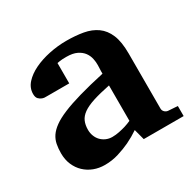

<svg xmlns="http://www.w3.org/2000/svg" viewBox="-118 -631 790 775"><g transform="rotate(-30 276.5 -244.0)"><path d="M350.1 0 336.9 -49.8Q311 -32.2 282.7 -18.6Q257.8 -6.8 227.1 2.7Q196.3 12.2 163.1 12.2Q135.7 12.2 112.1 3.2Q88.4 -5.9 70.6 -22.7Q52.7 -39.6 42.5 -63.5Q32.2 -87.4 32.2 -117.2Q32.2 -139.6 35.9 -158.7Q39.6 -177.7 50.5 -194.1Q61.5 -210.4 82 -225.3Q102.5 -240.2 136.5 -254.4Q170.4 -268.6 219.7 -282.7Q269 -296.9 337.9 -312V-324.2Q337.9 -331.5 338.4 -337.4Q338.4 -344.2 338.9 -351.1Q339.4 -365.2 335.9 -381.6Q332.5 -397.9 322.3 -411.9Q312 -425.8 293.5 -434.8Q274.9 -443.8 245.1 -443.8Q234.9 -443.8 226.8 -443.4Q218.8 -442.9 213.4 -441.9Q207 -440.9 202.1 -439.9V-345.2H99.1Q86.4 -344.2 76.7 -347.7Q68.4 -350.6 61.3 -357.9Q54.2 -365.2 54.2 -380.9Q54.2 -408.7 74 -430.7Q93.8 -452.6 125.7 -468Q157.7 -483.4 197.5 -491.7Q237.3 -500 276.9 -500Q319.8 -500 355.5 -493.7Q391.1 -487.3 416.7 -469Q442.4 -450.7 456.3 -417.5Q470.2 -384.3 470.2 -330.1V-73.2Q470.2 -64 476.6 -57.4Q482.9 -50.8 492.2 -49.8L536.1 -46.9V0ZM336.9 -257.8Q288.6 -248 257.1 -237.8Q225.6 -227.5 207 -214.4Q188.5 -201.2 181.2 -184.3Q173.8 -167.5 173.8 -145Q173.8 -129.4 179 -116Q184.1 -102.5 193.6 -92.5Q203.1 -82.5 216.3 -76.7Q229.5 -70.8 245.1 -70.8Q261.2 -70.8 277.6 -74.2Q293.9 -77.6 307.1 -81.5Q322.8 -86.4 336.9 -92.8Z"/></g></svg>

Font: Charis SIL Am
Style: Bold
Weight: 700
Foundry: SIL International
Version: Version 5.000